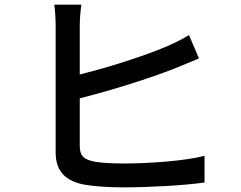

<svg xmlns="http://www.w3.org/2000/svg" viewBox="-20 -797 1040 828"><path d="M324 -373C452 -405 626 -459 734 -502C765 -514 805 -532 838 -545L795 -646C761 -625 730 -610 697 -596C600 -555 444 -505 324 -476V-686C324 -714 327 -751 331 -777H214C218 -751 220 -710 220 -686V-139C220 -55 267 -14 348 0C390 7 450 11 511 11C621 11 772 3 862 -10V-125C779 -103 622 -92 517 -92C470 -92 423 -94 392 -99C345 -108 324 -121 324 -168Z"/></svg>

Font: Noto Sans T Chinese Medium
Style: Regular
Weight: 500
Designer: Ryoko NISHIZUKA (kana & ideographs); Paul D. Hunt (Latin, Greek & Cyrillic); Wenlong ZHANG (bopomofo); Sandoll Communica
Foundry: Adobe Systems Incorporated
Version: Version 1.000;PS 1;hotconv 1.0.78;makeotf.lib2.5.61930